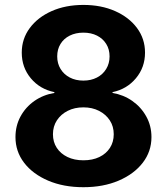

<svg xmlns="http://www.w3.org/2000/svg" viewBox="-20 -758 685 788"><path d="M322.3 10.3Q240.7 10.3 177.7 -16.6Q114.7 -43.5 79.1 -89.8Q43.5 -136.2 43.5 -195.3Q43.5 -241.7 64.2 -280Q85 -318.4 121.3 -343.8Q157.7 -369.1 203.1 -376.5V-379.9Q143.6 -392.1 106.4 -436.8Q69.3 -481.4 69.3 -542Q69.3 -598.6 102.1 -642.8Q134.8 -687 191.9 -712.4Q249 -737.8 322.3 -737.8Q395.5 -737.8 452.6 -712.4Q509.8 -687 542.5 -642.8Q575.2 -598.6 575.2 -542Q575.2 -481.4 537.8 -436.8Q500.5 -392.1 441.9 -379.9V-376.5Q486.8 -369.1 522.9 -343.8Q559.1 -318.4 580.3 -280Q601.6 -241.7 601.6 -195.3Q601.6 -136.2 565.7 -89.8Q529.8 -43.5 466.8 -16.6Q403.8 10.3 322.3 10.3ZM322.3 -100.1Q359.9 -100.1 387.7 -113.5Q415.5 -127 431.2 -151.1Q446.8 -175.3 446.8 -207Q446.8 -239.3 430.7 -263.9Q414.6 -288.6 386.5 -303Q358.4 -317.4 322.3 -317.4Q286.1 -317.4 258.1 -303.2Q230 -289.1 213.6 -264.2Q197.3 -239.3 197.3 -207Q197.3 -175.3 212.9 -151.4Q228.5 -127.4 256.6 -113.8Q284.7 -100.1 322.3 -100.1ZM322.3 -427.2Q353.5 -427.2 377.7 -439.7Q401.9 -452.1 415.8 -474.9Q429.7 -497.6 429.7 -526.4Q429.7 -555.7 416 -577.6Q402.3 -599.6 378.2 -611.8Q354 -624 322.3 -624Q290.5 -624 266.1 -611.8Q241.7 -599.6 228.3 -577.6Q214.8 -555.7 214.8 -526.4Q214.8 -497.6 228.5 -475.1Q242.2 -452.6 266.4 -439.9Q290.5 -427.2 322.3 -427.2Z"/></svg>

Font: Inter 17pt
Style: Bold
Weight: 700
Version: Version 4.001;git-66647c0bb